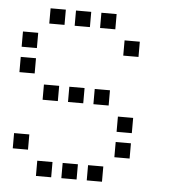

<svg xmlns="http://www.w3.org/2000/svg" viewBox="-49 -727 699 753"><g transform="rotate(5 300.0 -350.0)"><path d="M121 -680Q120 -680 120 -680Q120 -680 120 -679V-621Q120 -620 120 -620Q120 -620 121 -620H179Q180 -620 180 -620Q180 -620 180 -621V-679Q180 -680 180 -680Q180 -680 179 -680ZM221 -680Q220 -680 220 -680Q220 -680 220 -679V-621Q220 -620 220 -620Q220 -620 221 -620H279Q280 -620 280 -620Q280 -620 280 -621V-679Q280 -680 280 -680Q280 -680 279 -680ZM321 -680Q320 -680 320 -680Q320 -680 320 -679V-621Q320 -620 320 -620Q320 -620 321 -620H379Q380 -620 380 -620Q380 -620 380 -621V-679Q380 -680 380 -680Q380 -680 379 -680ZM21 -580Q20 -580 20 -580Q20 -580 20 -579V-521Q20 -520 20 -520Q20 -520 21 -520H79Q80 -520 80 -520Q80 -520 80 -521V-579Q80 -580 80 -580Q80 -580 79 -580ZM421 -580Q420 -580 420 -580Q420 -580 420 -579V-521Q420 -520 420 -520Q420 -520 421 -520H479Q480 -520 480 -520Q480 -520 480 -521V-579Q480 -580 480 -580Q480 -580 479 -580ZM21 -480Q20 -480 20 -480Q20 -480 20 -479V-421Q20 -420 20 -420Q20 -420 21 -420H79Q80 -420 80 -420Q80 -420 80 -421V-479Q80 -480 80 -480Q80 -480 79 -480ZM121 -380Q120 -380 120 -380Q120 -380 120 -379V-321Q120 -320 120 -320Q120 -320 121 -320H179Q180 -320 180 -320Q180 -320 180 -321V-379Q180 -380 180 -380Q180 -380 179 -380ZM221 -380Q220 -380 220 -380Q220 -380 220 -379V-321Q220 -320 220 -320Q220 -320 221 -320H279Q280 -320 280 -320Q280 -320 280 -321V-379Q280 -380 280 -380Q280 -380 279 -380ZM321 -380Q320 -380 320 -380Q320 -380 320 -379V-321Q320 -320 320 -320Q320 -320 321 -320H379Q380 -320 380 -320Q380 -320 380 -321V-379Q380 -380 380 -380Q380 -380 379 -380ZM421 -280Q420 -280 420 -280Q420 -280 420 -279V-221Q420 -220 420 -220Q420 -220 421 -220H479Q480 -220 480 -220Q480 -220 480 -221V-279Q480 -280 480 -280Q480 -280 479 -280ZM21 -180Q20 -180 20 -180Q20 -180 20 -179V-121Q20 -120 20 -120Q20 -120 21 -120H79Q80 -120 80 -120Q80 -120 80 -121V-179Q80 -180 80 -180Q80 -180 79 -180ZM421 -180Q420 -180 420 -180Q420 -180 420 -179V-121Q420 -120 420 -120Q420 -120 421 -120H479Q480 -120 480 -120Q480 -120 480 -121V-179Q480 -180 480 -180Q480 -180 479 -180ZM121 -80Q120 -80 120 -80Q120 -80 120 -79V-21Q120 -20 120 -20Q120 -20 121 -20H179Q180 -20 180 -20Q180 -20 180 -21V-79Q180 -80 180 -80Q180 -80 179 -80ZM221 -80Q220 -80 220 -80Q220 -80 220 -79V-21Q220 -20 220 -20Q220 -20 221 -20H279Q280 -20 280 -20Q280 -20 280 -21V-79Q280 -80 280 -80Q280 -80 279 -80ZM321 -80Q320 -80 320 -80Q320 -80 320 -79V-21Q320 -20 320 -20Q320 -20 321 -20H379Q380 -20 380 -20Q380 -20 380 -21V-79Q380 -80 380 -80Q380 -80 379 -80Z"/></g></svg>

Font: Doto Black Medium
Style: Regular
Weight: 500
Monospace: yes
Version: Version 1.000